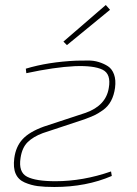

<svg xmlns="http://www.w3.org/2000/svg" viewBox="-20 -734 547 766"><path d="M419 -695 247 -554 233 -568 402 -714ZM85 -442 83 -460Q172 -487 285 -492Q307 -492 330 -492.5Q353 -493 374 -486.5Q395 -480 411 -469.5Q427 -459 435 -437Q443 -415 439 -384Q435 -354 423 -331.5Q411 -309 390.5 -294.5Q370 -280 355.5 -273.5Q341 -267 317 -258L151 -203Q113 -189 90.5 -167Q68 -145 62 -104Q53 -47 88 -29Q123 -11 201 -11Q311 -11 423 -50L426 -32Q324 12 197 12Q157 12 130.5 8.5Q104 5 78.5 -6Q53 -17 42.5 -41Q32 -65 37 -103Q43 -149 70 -178.5Q97 -208 155 -229L322 -284Q403 -313 414 -383Q424 -439 389 -456Q354 -473 278 -470Q197 -466 85 -442Z"/></svg>

Font: Ezarion Thin
Style: Italic
Weight: 250
Italic angle: -8°
Designer: Natanael Gama
Version: Version 1.001;PS 001.001;hotconv 1.0.70;makeotf.lib2.5.58329